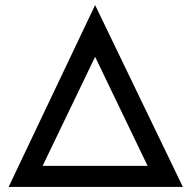

<svg xmlns="http://www.w3.org/2000/svg" viewBox="-20 -737 751 757"><path d="M14 0 355 -717 701 0ZM562 -83 355 -513 148 -83Z"/></svg>

Font: Mach
Style: Regular
Weight: 400
Version: Version 1.002